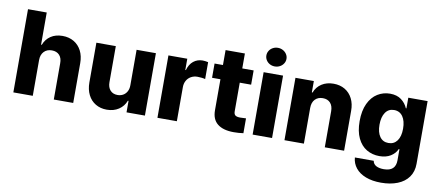

<svg xmlns="http://www.w3.org/2000/svg" viewBox="-80 -1075 3693 1607"><g transform="rotate(10 1766.5 -271.0)"><path d="M217.8 0H52.7V-707H211.9V-433.6H217.8Q236.3 -482.4 277.3 -509.8Q318.4 -537.1 377 -537.1Q432.1 -537.1 473.9 -512.5Q515.6 -487.8 538.6 -442.9Q561.5 -397.9 561.5 -337.9V0H396.5V-306.6Q397.5 -351.6 374.3 -377Q351.1 -402.3 309.6 -402.3Q268.1 -402.3 242.9 -375.7Q217.8 -349.1 217.8 -303.7Z M1006.8 -530.3H1170.9V0H1014.6V-97.7H1008.8Q990.7 -49.3 948.2 -21.2Q905.8 6.8 846.7 6.8Q793 6.8 751.7 -17.8Q710.4 -42.5 687.7 -87.6Q665 -132.8 665 -192.4V-530.3H830.1V-223.6Q830.1 -180.2 852.8 -155Q875.5 -129.9 915 -129.9Q940.9 -129.9 961.7 -141.6Q982.4 -153.3 994.6 -175.5Q1006.8 -197.8 1006.8 -228.5Z M1277.3 -530.3H1437.5V-434.6H1442.4Q1456.5 -485.4 1489.5 -511.7Q1522.5 -538.1 1567.4 -538.1Q1586.9 -538.1 1614.3 -532.2V-388.7Q1603 -392.1 1584 -394.3Q1564.9 -396.5 1548.8 -396.5Q1518.1 -396.5 1493.9 -383.1Q1469.7 -369.6 1456.1 -345.5Q1442.4 -321.3 1442.4 -290V0H1277.3Z M2001.5 -409.2H1904.8V-166Q1904.8 -140.6 1918 -131.3Q1931.2 -122.1 1958.5 -122.1Q1979 -122.1 2008.3 -124V2Q1986.3 4.9 1969 6.3Q1951.7 7.8 1926.3 7.8Q1836.4 7.8 1788.3 -30.5Q1740.2 -68.8 1740.7 -147.5V-409.2H1669.4V-530.3H1740.7V-657.2H1904.8V-530.3H2001.5Z M2086.4 -530.3H2251.5V0H2086.4ZM2084.5 -672.9Q2084.5 -694.3 2095.9 -712.6Q2107.4 -731 2127 -741.5Q2146.5 -752 2169.4 -752Q2192.4 -752 2212.2 -741.5Q2231.9 -731 2243.7 -712.6Q2255.4 -694.3 2255.4 -672.9Q2255.4 -651.4 2243.7 -633.1Q2231.9 -614.7 2212.2 -604.2Q2192.4 -593.8 2169.4 -593.8Q2146.5 -593.8 2127 -604.2Q2107.4 -614.7 2095.9 -633.1Q2084.5 -651.4 2084.5 -672.9Z M2522 0H2356.9V-530.3H2513.2V-433.6H2519Q2537.6 -482.4 2579.8 -509.8Q2622.1 -537.1 2680.2 -537.1Q2735.4 -537.1 2777.1 -512.5Q2818.8 -487.8 2841.6 -442.6Q2864.3 -397.5 2863.8 -337.9V0H2699.7V-306.6Q2699.7 -351.6 2676.8 -377Q2653.8 -402.3 2612.8 -402.3Q2571.3 -402.3 2546.6 -376Q2522 -349.6 2522 -303.7Z M2962.4 40H3122.6Q3127.4 67.9 3152.3 81.3Q3177.2 94.7 3217.3 94.7Q3317.9 94.7 3317.9 1V-92.8H3312Q3295.4 -54.7 3256.8 -30.8Q3218.3 -6.8 3161.6 -6.8Q3101.1 -6.8 3053 -35.2Q3004.9 -63.5 2976.8 -121.8Q2948.7 -180.2 2948.7 -266.6Q2948.7 -355.5 2977.5 -416.5Q3006.3 -477.5 3054.7 -507.3Q3103 -537.1 3160.6 -537.1Q3219.2 -537.1 3256.6 -509Q3293.9 -481 3311 -439.5H3315.9V-530.3H3480V2.9Q3480 68.8 3446.8 115.5Q3413.6 162.1 3353.3 186Q3293 210 3213.4 210Q3138.7 210 3083.5 188.7Q3028.3 167.5 2997.3 128.9Q2966.3 90.3 2962.4 40ZM3317.9 -266.6Q3317.9 -332.5 3291.5 -370.4Q3265.1 -408.2 3217.3 -408.2Q3169.9 -408.2 3143.8 -369.9Q3117.7 -331.5 3117.7 -266.6Q3117.7 -201.2 3143.8 -164.6Q3169.9 -127.9 3217.3 -127.9Q3264.6 -127.9 3291.3 -164.6Q3317.9 -201.2 3317.9 -266.6Z"/></g></svg>

Font: Pretendard JP ExtraBold
Style: Regular
Weight: 800
Designer: Base glyphs from Inter by Rasmus Andersson; Hangeul glyphs from Noto Sans CJK(Source Han Sans) by Jang Soo-young and Kan
Foundry: Kil Hyung-jin
Version: Version 1.309